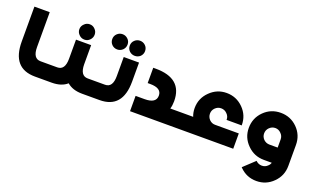

<svg xmlns="http://www.w3.org/2000/svg" viewBox="-130 -1836 4833 2946"><g transform="rotate(20 2286.5 -363.0)"><path d="M509.8 -250V0H418Q43 0 43 -436V-1005.9H293V-436Q293 -250 418 -250Z M1022 -828.6Q987.3 -792 936 -792Q883.3 -792 848.1 -828.6Q809.1 -865.7 809.1 -917Q809.1 -968.8 848.1 -1004.9Q883.3 -1042 936 -1042Q987.3 -1042 1022 -1004.9Q1059.1 -968.8 1059.1 -917Q1059.1 -865.7 1022 -828.6ZM1282.2 -250V0H1188Q1031.2 0 939.9 -80.1Q848.1 0 690.9 0H492.2V-250H690.9Q815.9 -250 815.9 -436V-748H1063V-434.1Q1064.9 -250 1188 -250Z M1659.2 -856Q1622.1 -893.1 1622.1 -943.8Q1622.1 -998 1659.2 -1033.2Q1696.3 -1068.8 1747.1 -1068.8Q1798.3 -1068.8 1835.4 -1033.2Q1872.1 -998 1872.1 -943.8Q1872.1 -893.1 1835.4 -856Q1798.3 -822.3 1747.1 -822.3Q1696.3 -822.3 1659.2 -856ZM1548.3 -857.9Q1511.2 -822.3 1460.4 -822.3Q1409.2 -822.3 1372.1 -857.9Q1335.4 -895 1335.4 -947.3Q1335.4 -1000 1372.1 -1035.2Q1409.2 -1071.3 1460.4 -1071.3Q1511.2 -1071.3 1548.3 -1035.2Q1585.4 -1000 1585.4 -947.3Q1585.4 -895 1548.3 -857.9ZM1272.5 0V-250H1471.2Q1595.2 -250 1595.2 -436V-748H1845.2V-436Q1845.2 0 1471.2 0Z M2724.1 -250V0H1970.2V-250H2118.2Q2304.2 -250 2304.2 -375Q2304.2 -498 2118.2 -498H2077.1V-748H2118.2Q2554.2 -748 2554.2 -375Q2554.2 -305.2 2537.1 -250Z M3135.3 -384.8Q3135.3 -330.1 3174.3 -289.1Q3213.4 -250 3268.1 -250H3655.3V0H2701.2V-250H2910.2Q2885.3 -313 2885.3 -384.8Q2885.3 -544.9 3000 -657.2Q3113.3 -770 3270 -770Q3430.2 -770 3543 -657.2Q3655.3 -544.9 3655.3 -384.8V-380.9H3406.2L3408.2 -384.8Q3408.2 -439.9 3367.2 -479Q3328.1 -520 3270 -520Q3215.3 -520 3174.3 -479Q3135.3 -439.9 3135.3 -384.8Z M4020 -382.8Q4020 -330.1 4059.1 -289.1Q4100.1 -250 4155.3 -250H4290V-382.8Q4290 -439.9 4249 -479Q4210 -520 4155.3 -520Q4100.1 -520 4059.1 -479Q4020 -439.9 4020 -382.8ZM4540 -41Q4540 119.1 4427.2 231Q4314.9 344.2 4155.3 344.2Q3995.1 344.2 3883.3 231L3878.9 227.1L3875 221.2L4057.1 50.8L4059.1 55.2Q4100.1 94.2 4155.3 94.2Q4210 94.2 4249 55.2Q4275.9 30.8 4284.2 0H4155.3Q3995.1 0 3883.3 -112.8Q3770 -225.1 3770 -382.8Q3770 -544.9 3883.3 -657.2Q3995.1 -768.1 4155.3 -768.1Q4314.9 -768.1 4427.2 -657.2Q4540 -544.9 4540 -382.8Z"/></g></svg>

Font: DimaBlue
Style: Bold
Weight: 700
Designer: R.Balvardi
Foundry: Dima Software Group
Version: Version 1.00;February 3, 2019;FontCreator 11.5.0.2427 64-bit